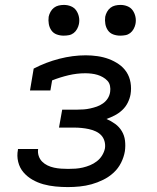

<svg xmlns="http://www.w3.org/2000/svg" viewBox="-20 -753 640 781"><path d="M256 8Q231 8 205.5 5.5Q180 3 156.5 -3.5Q133 -10 112 -22Q91 -34 75.5 -52Q60 -70 54 -94.5Q48 -119 53 -144V-147H135V-146Q133 -132 137.5 -118.5Q142 -105 151.5 -95.5Q161 -86 173.5 -80Q186 -74 200 -71Q214 -68 228.5 -67Q243 -66 257 -66Q272 -66 287 -67Q302 -68 317 -71.5Q332 -75 346.5 -81Q361 -87 374 -97Q387 -107 395.5 -121Q404 -135 407 -150Q409 -165 405 -179Q401 -193 391.5 -203Q382 -213 368.5 -219Q355 -225 341 -228Q327 -231 312 -232.5Q297 -234 282 -234H220L233 -307H295Q308 -307 321 -308Q334 -309 347.5 -312Q361 -315 374 -319.5Q387 -324 399 -332.5Q411 -341 418.5 -353Q426 -365 428 -379Q430 -391 427.5 -403.5Q425 -416 417 -424.5Q409 -433 398.5 -439Q388 -445 376.5 -448.5Q365 -452 352 -453.5Q339 -455 327 -455Q293 -455 259 -447Q225 -439 192 -426L185 -385H102L117 -474Q167 -500 221.5 -514Q276 -528 329 -528Q353 -528 377 -524.5Q401 -521 422.5 -513Q444 -505 463 -492Q482 -479 494.5 -460Q507 -441 511 -417Q515 -393 511 -369Q508 -352 499.5 -335Q491 -318 477 -305Q463 -292 446.5 -283.5Q430 -275 413 -269Q432 -261 448.5 -249Q465 -237 475.5 -219.5Q486 -202 488.5 -181Q491 -160 488 -138Q484 -114 472.5 -91Q461 -68 442 -50.5Q423 -33 399.5 -21.5Q376 -10 352.5 -3.5Q329 3 304.5 5.5Q280 8 256 8ZM469 -608Q454 -608 440.5 -613Q427 -618 419 -629.5Q411 -641 408.5 -655.5Q406 -670 408 -685Q410 -695 415.5 -705Q421 -715 429.5 -721.5Q438 -728 448.5 -730.5Q459 -733 470 -733Q485 -733 498.5 -727.5Q512 -722 520 -710.5Q528 -699 531 -684.5Q534 -670 531 -655Q529 -645 523.5 -635Q518 -625 509.5 -618.5Q501 -612 490.5 -610Q480 -608 469 -608ZM239 -608Q224 -608 210.5 -613Q197 -618 189 -629.5Q181 -641 178.5 -655.5Q176 -670 178 -685Q180 -695 185.5 -705Q191 -715 199.5 -721.5Q208 -728 218.5 -730.5Q229 -733 240 -733Q255 -733 268.5 -727.5Q282 -722 290 -710.5Q298 -699 301 -684.5Q304 -670 301 -655Q299 -645 293.5 -635Q288 -625 279.5 -618.5Q271 -612 260.5 -610Q250 -608 239 -608Z"/></svg>

Font: Iosevka Plex Etoile
Style: Italic
Weight: 400
Italic angle: -9°
Designer: Belleve Invis
Foundry: Belleve Invis
Version: Version 25.1.1; ttfautohint (v1.8.4)